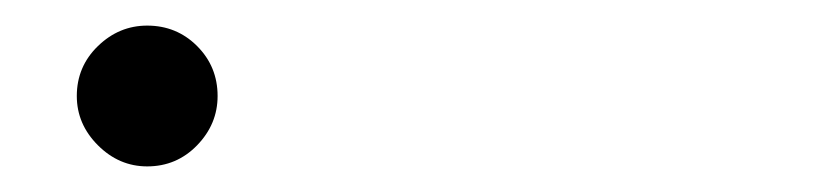

<svg xmlns="http://www.w3.org/2000/svg" viewBox="-20 -430 640 150"><path d="M95 -300Q73 -300 56.5 -316.5Q40 -333 40 -355Q40 -378 56.5 -394Q73 -410 95 -410Q118 -410 134 -394Q150 -378 150 -355Q150 -333 134 -316.5Q118 -300 95 -300Z"/></svg>

Font: Brygada 1918
Style: Regular
Weight: 400
Designer: Mateusz Machalski | Borys Kosmynka | Przemek Hoffer
Foundry: NIEPODLEGLA 2018
Version: Version 3.006